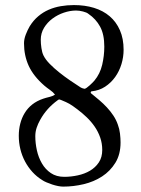

<svg xmlns="http://www.w3.org/2000/svg" viewBox="-20 -728 542 738"><path d="M136.7 -575.2Q136.7 -560.1 139.2 -543.2Q141.6 -526.4 147 -515.1Q154.8 -499 171.4 -482.2Q188 -465.3 208.3 -449.2Q228.5 -433.1 249.3 -418.9Q270 -404.8 286.1 -394.5Q290.5 -391.1 296.6 -388.9Q302.7 -386.7 304.7 -386.7Q307.6 -386.7 313.2 -390.6Q318.8 -394.5 324.7 -399.9Q330.6 -405.3 335.7 -410.4Q340.8 -415.5 342.8 -418Q364.7 -444.3 372.8 -479Q380.9 -513.7 380.9 -548.8Q380.9 -596.2 364.7 -625.7Q348.6 -655.3 319.8 -674.8Q313.5 -680.2 299.1 -683.8Q284.7 -687.5 272.5 -687.5Q249.5 -687.5 225.6 -679.4Q201.7 -671.4 181.9 -656.7Q162.1 -642.1 149.4 -621.3Q136.7 -600.6 136.7 -575.2ZM115.7 -204.6Q115.7 -177.7 121.8 -150.1Q127.9 -122.6 141.1 -99.9Q154.3 -77.1 175.5 -62.7Q196.8 -48.3 227.1 -48.3Q252.9 -48.3 279.1 -54Q305.2 -59.6 325.9 -71.8Q346.7 -84 359.9 -103.8Q373 -123.5 373 -151.4Q373 -176.8 365.2 -199.2Q357.4 -221.7 344 -241.2Q330.6 -260.7 313.2 -277.3Q295.9 -293.9 276.9 -308.1Q266.6 -315.9 259.8 -320.6Q252.9 -325.2 246.8 -328.9Q240.7 -332.5 233.4 -335.7Q226.1 -338.9 214.4 -343.8Q209.5 -345.7 208.5 -345.7Q204.6 -345.7 201.7 -342.8Q190.4 -334.5 181.2 -326.2Q171.9 -317.9 163.8 -308.8Q155.8 -299.8 148.4 -289.6Q141.1 -279.3 134.3 -267.1Q126 -252.4 120.8 -236.8Q115.7 -221.2 115.7 -204.6ZM52.2 -206.1Q52.2 -230.5 57.9 -252.7Q63.5 -274.9 75 -293.7Q86.4 -312.5 104 -326.4Q121.6 -340.3 146 -348.6Q156.2 -352.1 169.4 -355.2Q182.6 -358.4 191.4 -364.3Q184.1 -374 172.1 -382.3Q160.2 -390.6 150.4 -398.9Q108.4 -435.5 90.3 -475.1Q72.3 -514.6 72.3 -561.5Q72.3 -577.6 79.1 -595.2Q85.9 -612.8 94.2 -627Q108.4 -649.9 127 -665.5Q145.5 -681.2 167.5 -690.7Q189.5 -700.2 213.9 -704.3Q238.3 -708.5 264.2 -708.5Q306.2 -708.5 341.3 -697.8Q376.5 -687 401.6 -665.5Q426.8 -644 440.9 -611.8Q455.1 -579.6 455.1 -536.6Q455.1 -508.8 446.8 -481.4Q438.5 -454.1 422.6 -431.9Q406.7 -409.7 384 -394.8Q361.3 -379.9 332.5 -377Q330.6 -377 329.6 -375.2Q328.6 -373.5 328.6 -372.6Q328.6 -370.6 330.1 -369.1Q331.1 -368.2 332 -367.7Q346.7 -356 361.8 -343Q377 -330.1 390.9 -315.2Q404.8 -300.3 415.8 -283.7Q426.8 -267.1 433.1 -248.5Q439 -232.9 441.2 -214.6Q443.4 -196.3 443.4 -180.7Q443.4 -134.8 423.6 -102.5Q403.8 -70.3 372.3 -49.8Q340.8 -29.3 301.5 -20Q262.2 -10.7 222.7 -10.7Q214.4 -10.7 203.1 -12.9Q191.9 -15.1 180.7 -18.8Q169.4 -22.5 159.2 -26.9Q148.9 -31.2 142.6 -35.6Q121.1 -48.8 104.5 -67.1Q87.9 -85.4 76.2 -107.4Q64.5 -129.4 58.3 -154.5Q52.2 -179.7 52.2 -206.1Z"/></svg>

Font: IM FELL French Canon
Style: Regular
Weight: 400
Designer: Igino Marini
Foundry: Igino Marini,
Version: 3.00